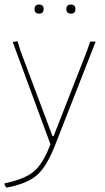

<svg xmlns="http://www.w3.org/2000/svg" viewBox="-37 -635 462 845"><path d="M115 -595Q115 -615 135 -615Q155 -615 155 -595Q155 -575 135 -575Q115 -575 115 -595ZM255 -595Q255 -615 275 -615Q295 -615 295 -595Q295 -575 275 -575Q255 -575 255 -595ZM40 -454 54 -409 194 -36H199L345 -409L360 -452H384L207 0Q169 98 126 135.5Q83 173 -4 190H-9Q-13 186 -17 178V172Q70 154 111 120.5Q152 87 185 0L19 -450Z"/></svg>

Font: Alegreya Sans Thin
Style: Regular
Weight: 100
Designer: Juan Pablo del Peral
Foundry: Huerta Tipografica
Version: Version 2.007